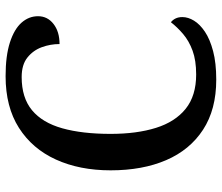

<svg xmlns="http://www.w3.org/2000/svg" viewBox="-72 -692 774 669"><g transform="rotate(-90 314.5 -357.0)"><path d="M372 10Q268 10 197.5 -36Q127 -82 91.5 -164.5Q56 -247 56 -358Q56 -466 93.5 -548.5Q131 -631 204 -677.5Q277 -724 384 -724Q455 -724 501.5 -709Q548 -694 570.5 -668.5Q593 -643 593 -611Q593 -578 566 -557Q539 -536 496 -536Q496 -568 485 -598Q474 -628 449 -648Q424 -668 381 -668Q309 -668 265.5 -632Q222 -596 202.5 -526.5Q183 -457 183 -358Q183 -267 204 -200Q225 -133 270.5 -96.5Q316 -60 390 -60Q439 -60 473 -72.5Q507 -85 531 -105.5Q555 -126 572 -148Q580 -142 585 -132Q590 -122 590 -108Q590 -88 577.5 -67.5Q565 -47 539 -29.5Q513 -12 471.5 -1Q430 10 372 10Z"/></g></svg>

Font: Noto Serif Armenian Medium
Style: Regular
Weight: 500
Version: Version 2.007